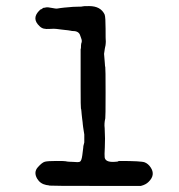

<svg xmlns="http://www.w3.org/2000/svg" viewBox="-20 -588 587 631"><path d="M257 -120V-146Q252 -177 252 -180.5Q252 -184 251.5 -186.5Q251 -189 250 -198Q249 -207 248.5 -211.5Q248 -216 247.5 -223Q247 -230 246 -231.5Q245 -233 245 -302.5Q245 -372 245 -390Q245 -408 245 -411.5Q245 -415 245 -418Q245 -421 245 -423Q245 -425 245 -426.5Q245 -428 246 -429Q246 -441 247 -445Q250 -452 248 -458.5Q246 -465 245.5 -466Q245 -467 244 -470Q240 -486 220 -486Q216 -486 212.5 -487Q209 -488 203.5 -488.5Q198 -489 194 -489.5Q190 -490 181 -491Q172 -492 165 -493Q158 -494 144.5 -493Q131 -492 123.5 -494Q116 -496 110 -502Q82 -528 111 -555L113 -557Q114 -556 118.5 -559.5Q123 -563 124 -562.5Q125 -562 130.5 -563.5Q136 -565 150 -562Q164 -559 169 -560Q174 -561 178.5 -561.5Q183 -562 191 -563Q199 -564 208.5 -564.5Q218 -565 219.5 -565.5Q221 -566 236 -566Q251 -566 251.5 -567Q252 -568 273 -568Q311 -568 324 -540Q327 -531 327 -493.5Q327 -456 327.5 -455.5Q328 -455 327.5 -446.5Q327 -438 326 -435.5Q325 -433 322 -411Q324 -392 324.5 -380.5Q325 -369 326 -367Q327 -365 327 -283Q327 -201 326 -199Q322 -182 324 -167Q326 -130 324.5 -104Q323 -78 324 -71Q326 -55 354 -56Q366 -57 367 -57Q368 -57 367 -58L373 -59Q444 -59 455.5 -54.5Q467 -50 475 -38Q492 -13 468 10Q459 19 443 23H294Q145 23 143 22Q141 21 132 20Q112 16 102 -1Q90 -22 104 -38Q118 -54 127.5 -56.5Q137 -59 165.5 -59Q194 -59 196.5 -58Q199 -57 207 -56.5Q215 -56 220 -56Q237 -54 242.5 -56.5Q248 -59 250.5 -78Q253 -97 253.5 -102Q254 -107 254 -108Q254 -109 257 -120Z"/></svg>

Font: TT2020 Style E
Style: Regular
Weight: 400
Version: Version 00.2